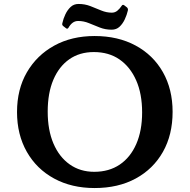

<svg xmlns="http://www.w3.org/2000/svg" viewBox="-20 -939 959 970"><path d="M458 11Q342 11 253.5 -37Q165 -85 115.5 -172Q66 -259 66 -373Q66 -488 116 -574Q166 -660 254 -708.5Q342 -757 458 -757Q576 -757 665 -709Q754 -661 803 -574.5Q852 -488 852 -374Q852 -258 803 -171.5Q754 -85 665.5 -37Q577 11 458 11ZM456 -71Q531 -71 585 -107.5Q639 -144 668.5 -211.5Q698 -279 698 -371Q698 -465 668 -533Q638 -601 584 -638.5Q530 -676 454 -676Q382 -676 330 -639.5Q278 -603 249.5 -536Q221 -469 221 -375Q221 -282 250 -214Q279 -146 332 -108.5Q385 -71 456 -71ZM301 -806Q292 -812 295 -822Q300 -845 310.5 -867Q321 -889 337 -904Q353 -919 377 -919Q409 -919 437 -908Q465 -897 491.5 -886Q518 -875 545 -875Q561 -875 573 -885Q585 -895 595 -910Q600 -918 608 -912L621 -902Q628 -896 626 -886Q621 -864 610.5 -841.5Q600 -819 584 -804Q568 -789 544 -789Q512 -789 484 -800Q456 -811 429.5 -822Q403 -833 375 -833Q359 -833 347 -824Q335 -815 326 -799Q321 -791 314 -796Z"/></svg>

Font: Hahmlet SemiBold
Style: Regular
Weight: 600
Version: Version 1.002